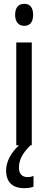

<svg xmlns="http://www.w3.org/2000/svg" viewBox="-20 -759 251 1003"><path d="M107 -739C76 -739 59 -719 59 -681C59 -645 77 -624 107 -624C137 -624 153 -645 153 -681C153 -718 138 -739 107 -739ZM155 216V160C148 163 139 166 124 166C95 166 79 149 79 117C79 79 94 45 139 0H146V-537H65V0H79C37 39 12 86 12 131C12 192 44 224 108 224C128 224 144 221 155 216Z"/></svg>

Font: Noto Sans UI Condensed
Style: Regular
Weight: 400
Width: 3
Designer: Monotype Design Team
Foundry: Monotype Imaging Inc.
Version: Version 1.901